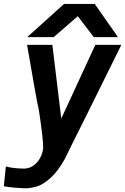

<svg xmlns="http://www.w3.org/2000/svg" viewBox="-34 -784 654 1001"><path d="M90.5 95Q117 95 138.5 80.5Q160 66 173.5 42.5Q187 19 190.5 -6.5Q191 -9.5 191 -17.5Q191 -63.5 168.5 -211Q159.5 -248.5 144.8 -334.2Q130 -420 126.5 -439Q122.5 -462.5 117.5 -491.2Q112.5 -520 107 -550H239L285.5 -166L463 -550H598.5Q580 -511.5 420.5 -190Q319.5 11.5 303.5 45.5Q266.5 111.5 228 145Q189.5 178.5 160.5 187.5Q131.5 196.5 104 197.5Q86.5 198 47 194.8Q7.5 191.5 -14 187L-3.5 84Q18.5 90 45 92.5Q71.5 95 90.5 95ZM300 -763.5H460L581 -590.5H455L371.5 -699.5L246 -590.5H108Z"/></svg>

Font: JuliaMono BoldItalic
Style: Regular
Weight: 700
Italic angle: -9°
Monospace: yes
Designer: cormullion
Foundry: corm
Version: Version 0.049; ttfautohint (v1.8.4)